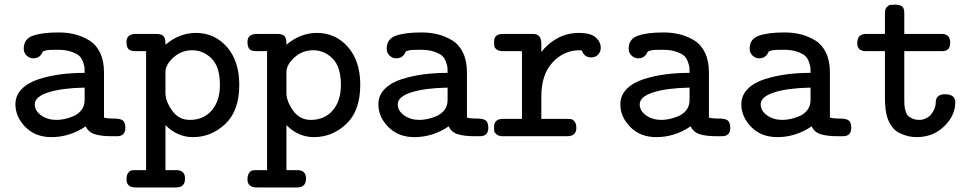

<svg xmlns="http://www.w3.org/2000/svg" viewBox="-20 -591 4239 833"><path d="M46.9 -138.2Q46.9 -177.2 74.5 -205.1Q102.1 -232.9 148.4 -247.6Q194.8 -262.2 243.9 -268.6Q293 -274.9 347.2 -274.9Q347.2 -290 346.7 -297.6Q346.2 -305.2 340.1 -322.5Q334 -339.8 323 -349.4Q312 -358.9 288.6 -366.9Q265.1 -375 231 -375Q210 -375 197 -374.5Q184.1 -374 177 -371.6Q169.9 -369.1 168 -368.7Q166 -368.2 163.1 -362.5Q160.2 -356.9 159.2 -355Q147 -337.9 125 -337.9Q107.9 -337.9 95.5 -349.9Q83 -361.8 83 -379.9Q83 -421.9 122.6 -436Q162.1 -450.2 233.9 -450.2Q272 -450.2 304.4 -442.1Q336.9 -434.1 366.9 -416Q397 -397.9 414.1 -362.5Q431.2 -327.1 431.2 -276.9V-81.1Q443.8 -76.7 467.8 -76.7Q470.2 -76.7 472.7 -76.7Q474.1 -76.7 476.1 -76.7Q501 -76.2 511.7 -69.3Q523.4 -61.5 523.9 -37.1Q523.9 0 487.8 0H464.8Q418 0 390.4 -9Q362.8 -18.1 352.1 -43Q283.2 3.9 203.1 3.9Q133.3 3.9 90.1 -40Q46.9 -84 46.9 -138.2ZM130.9 -138.2Q130.9 -110.4 158.4 -90.6Q186 -70.8 225.1 -70.8Q241.2 -70.8 259 -74.5Q276.9 -78.1 297.9 -86.7Q318.8 -95.2 333 -113Q347.2 -130.9 347.2 -157.2V-210.9Q248 -209 189.5 -190.2Q130.9 -171.4 130.9 -138.2Z M528.8 187Q528.8 168.9 535.9 159.4Q543 149.9 550 148.4Q557.1 147 567.9 147H613.8V-369.1H567.9Q544.9 -369.1 536.9 -378.7Q528.8 -388.2 528.8 -409.2Q528.8 -443.8 569.8 -443.8Q570.3 -443.8 570.8 -443.8H656.7Q682.6 -443.8 690.2 -433.3Q697.8 -422.9 697.8 -404.8V-397Q757.8 -447.8 829.1 -448.2Q911.1 -448.2 964.6 -387.2Q1018.1 -326.2 1018.1 -223.1Q1018.1 -110.4 957.5 -53.2Q897 3.9 816.9 3.9Q750 3.9 697.8 -47.9V147H744.1Q783.2 147 782.7 184.1Q782.7 222.2 744.1 222.2H568.8Q528.8 222.2 528.8 187ZM697.8 -187Q697.8 -152.8 726.3 -111.8Q754.9 -70.8 803.7 -70.8Q862.8 -70.8 898.4 -111.8Q934.1 -152.8 934.1 -222.2Q934.1 -301.3 897.9 -337.2Q861.8 -373 814 -373Q767.1 -373 732.4 -341.6Q697.8 -310.1 697.8 -277.8Z M1053.7 187Q1053.7 168.9 1060.8 159.4Q1067.9 149.9 1075 148.4Q1082 147 1092.8 147H1138.7V-369.1H1092.8Q1069.8 -369.1 1061.8 -378.7Q1053.7 -388.2 1053.7 -409.2Q1053.7 -443.8 1094.7 -443.8Q1095.2 -443.8 1095.7 -443.8H1181.6Q1207.5 -443.8 1215.1 -433.3Q1222.7 -422.9 1222.7 -404.8V-397Q1282.7 -447.8 1354 -448.2Q1436 -448.2 1489.5 -387.2Q1543 -326.2 1543 -223.1Q1543 -110.4 1482.4 -53.2Q1421.9 3.9 1341.8 3.9Q1274.9 3.9 1222.7 -47.9V147H1269Q1308.1 147 1307.6 184.1Q1307.6 222.2 1269 222.2H1093.8Q1053.7 222.2 1053.7 187ZM1222.7 -187Q1222.7 -152.8 1251.2 -111.8Q1279.8 -70.8 1328.6 -70.8Q1387.7 -70.8 1423.3 -111.8Q1459 -152.8 1459 -222.2Q1459 -301.3 1422.9 -337.2Q1386.7 -373 1338.9 -373Q1292 -373 1257.3 -341.6Q1222.7 -310.1 1222.7 -277.8Z M1621.6 -138.2Q1621.6 -177.2 1649.2 -205.1Q1676.8 -232.9 1723.1 -247.6Q1769.5 -262.2 1818.6 -268.6Q1867.7 -274.9 1921.9 -274.9Q1921.9 -290 1921.4 -297.6Q1920.9 -305.2 1914.8 -322.5Q1908.7 -339.8 1897.7 -349.4Q1886.7 -358.9 1863.3 -366.9Q1839.8 -375 1805.7 -375Q1784.7 -375 1771.7 -374.5Q1758.8 -374 1751.7 -371.6Q1744.6 -369.1 1742.7 -368.7Q1740.7 -368.2 1737.8 -362.5Q1734.9 -356.9 1733.9 -355Q1721.7 -337.9 1699.7 -337.9Q1682.6 -337.9 1670.2 -349.9Q1657.7 -361.8 1657.7 -379.9Q1657.7 -421.9 1697.3 -436Q1736.8 -450.2 1808.6 -450.2Q1846.7 -450.2 1879.2 -442.1Q1911.6 -434.1 1941.7 -416Q1971.7 -397.9 1988.8 -362.5Q2005.9 -327.1 2005.9 -276.9V-81.1Q2018.6 -76.7 2042.5 -76.7Q2044.9 -76.7 2047.4 -76.7Q2048.8 -76.7 2050.8 -76.7Q2075.7 -76.2 2086.4 -69.3Q2098.1 -61.5 2098.6 -37.1Q2098.6 0 2062.5 0H2039.6Q1992.7 0 1965.1 -9Q1937.5 -18.1 1926.8 -43Q1857.9 3.9 1777.8 3.9Q1708 3.9 1664.8 -40Q1621.6 -84 1621.6 -138.2ZM1705.6 -138.2Q1705.6 -110.4 1733.2 -90.6Q1760.7 -70.8 1799.8 -70.8Q1815.9 -70.8 1833.7 -74.5Q1851.6 -78.1 1872.6 -86.7Q1893.6 -95.2 1907.7 -113Q1921.9 -130.9 1921.9 -157.2V-210.9Q1822.8 -209 1764.2 -190.2Q1705.6 -171.4 1705.6 -138.2Z M2123.5 -40Q2123.5 -75.2 2161.6 -75.2H2244.6V-369.1H2161.6Q2143.6 -369.1 2134.5 -376.5Q2125.5 -383.8 2124.5 -390.9Q2123.5 -397.9 2123.5 -410.2Q2123.5 -443.8 2161.6 -443.8Q2162.1 -443.8 2162.6 -443.8H2292.5Q2328.6 -443.8 2328.6 -401.9V-365.2Q2355.5 -401.4 2397.9 -424.8Q2440.4 -448.2 2492.7 -448.2Q2542.5 -448.2 2564.5 -428.7Q2586.4 -409.2 2586.4 -383.8Q2586.4 -365.7 2574.5 -353.8Q2562.5 -341.8 2545.4 -341.8Q2514.6 -341.8 2504.4 -372.1Q2503.4 -372.1 2499.5 -372.6Q2495.6 -373 2494.6 -373Q2426.8 -373 2377.7 -320.6Q2328.6 -268.1 2328.6 -172.9V-75.2H2441.4Q2451.2 -75.2 2458 -74.2Q2464.8 -73.2 2472.7 -63.7Q2480.5 -54.2 2480.5 -36.1Q2480.5 0 2440.4 0H2161.6Q2144.5 0 2135 -7.6Q2125.5 -15.1 2124.5 -21.5Q2123.5 -27.8 2123.5 -40Z M2671.4 -138.2Q2671.4 -177.2 2699 -205.1Q2726.6 -232.9 2772.9 -247.6Q2819.3 -262.2 2868.4 -268.6Q2917.5 -274.9 2971.7 -274.9Q2971.7 -290 2971.2 -297.6Q2970.7 -305.2 2964.6 -322.5Q2958.5 -339.8 2947.5 -349.4Q2936.5 -358.9 2913.1 -366.9Q2889.6 -375 2855.5 -375Q2834.5 -375 2821.5 -374.5Q2808.6 -374 2801.5 -371.6Q2794.4 -369.1 2792.5 -368.7Q2790.5 -368.2 2787.6 -362.5Q2784.7 -356.9 2783.7 -355Q2771.5 -337.9 2749.5 -337.9Q2732.4 -337.9 2720 -349.9Q2707.5 -361.8 2707.5 -379.9Q2707.5 -421.9 2747.1 -436Q2786.6 -450.2 2858.4 -450.2Q2896.5 -450.2 2929 -442.1Q2961.4 -434.1 2991.5 -416Q3021.5 -397.9 3038.6 -362.5Q3055.7 -327.1 3055.7 -276.9V-81.1Q3068.4 -76.7 3092.3 -76.7Q3094.7 -76.7 3097.2 -76.7Q3098.6 -76.7 3100.6 -76.7Q3125.5 -76.2 3136.2 -69.3Q3147.9 -61.5 3148.4 -37.1Q3148.4 0 3112.3 0H3089.4Q3042.5 0 3014.9 -9Q2987.3 -18.1 2976.6 -43Q2907.7 3.9 2827.6 3.9Q2757.8 3.9 2714.6 -40Q2671.4 -84 2671.4 -138.2ZM2755.4 -138.2Q2755.4 -110.4 2783 -90.6Q2810.5 -70.8 2849.6 -70.8Q2865.7 -70.8 2883.5 -74.5Q2901.4 -78.1 2922.4 -86.7Q2943.4 -95.2 2957.5 -113Q2971.7 -130.9 2971.7 -157.2V-210.9Q2872.6 -209 2814 -190.2Q2755.4 -171.4 2755.4 -138.2Z M3196.3 -138.2Q3196.3 -177.2 3223.9 -205.1Q3251.5 -232.9 3297.9 -247.6Q3344.2 -262.2 3393.3 -268.6Q3442.4 -274.9 3496.6 -274.9Q3496.6 -290 3496.1 -297.6Q3495.6 -305.2 3489.5 -322.5Q3483.4 -339.8 3472.4 -349.4Q3461.4 -358.9 3438 -366.9Q3414.6 -375 3380.4 -375Q3359.4 -375 3346.4 -374.5Q3333.5 -374 3326.4 -371.6Q3319.3 -369.1 3317.4 -368.7Q3315.4 -368.2 3312.5 -362.5Q3309.6 -356.9 3308.6 -355Q3296.4 -337.9 3274.4 -337.9Q3257.3 -337.9 3244.9 -349.9Q3232.4 -361.8 3232.4 -379.9Q3232.4 -421.9 3272 -436Q3311.5 -450.2 3383.3 -450.2Q3421.4 -450.2 3453.9 -442.1Q3486.3 -434.1 3516.4 -416Q3546.4 -397.9 3563.5 -362.5Q3580.6 -327.1 3580.6 -276.9V-81.1Q3593.3 -76.7 3617.2 -76.7Q3619.6 -76.7 3622.1 -76.7Q3623.5 -76.7 3625.5 -76.7Q3650.4 -76.2 3661.1 -69.3Q3672.9 -61.5 3673.3 -37.1Q3673.3 0 3637.2 0H3614.3Q3567.4 0 3539.8 -9Q3512.2 -18.1 3501.5 -43Q3432.6 3.9 3352.5 3.9Q3282.7 3.9 3239.5 -40Q3196.3 -84 3196.3 -138.2ZM3280.3 -138.2Q3280.3 -110.4 3307.9 -90.6Q3335.4 -70.8 3374.5 -70.8Q3390.6 -70.8 3408.4 -74.5Q3426.3 -78.1 3447.3 -86.7Q3468.3 -95.2 3482.4 -113Q3496.6 -130.9 3496.6 -157.2V-210.9Q3397.5 -209 3338.9 -190.2Q3280.3 -171.4 3280.3 -138.2Z M3699.2 -403.8Q3699.2 -443.8 3737.3 -443.8H3819.3V-534.2Q3819.3 -551.3 3827.4 -560.1Q3835.4 -568.8 3842.3 -569.8Q3849.1 -570.8 3861.3 -570.8H3866.2Q3873 -570.8 3877.7 -569.8Q3882.3 -568.8 3889.4 -565.9Q3896.5 -563 3899.9 -554.9Q3903.3 -546.9 3903.3 -534.2V-443.8H4065.4Q4102.5 -443.8 4102.5 -405.8Q4102.5 -369.1 4068.4 -369.1Q4067.9 -369.1 4067.4 -369.1H3903.3V-162.1Q3903.3 -146 3903.8 -136.5Q3904.3 -127 3907.7 -113Q3911.1 -99.1 3917.7 -91.1Q3924.3 -83 3937.7 -76.9Q3951.2 -70.8 3970.2 -70.8Q3992.2 -70.8 4016.1 -89.8Q4029.3 -106.9 4034.4 -119.4Q4039.6 -131.8 4039.6 -142.8Q4039.6 -153.8 4041.5 -159.2Q4048.3 -182.1 4080.1 -182.1Q4124 -182.1 4124.5 -147Q4124.5 -89.8 4076.4 -43Q4028.3 3.9 3956.5 3.9Q3938.5 3.9 3920.9 0Q3903.3 -3.9 3881.3 -14.4Q3859.4 -24.9 3843.3 -51Q3827.1 -77.1 3822.3 -115.2Q3819.3 -140.1 3819.3 -165V-369.1H3737.3Q3736.8 -369.1 3736.3 -369.1Q3699.2 -369.1 3699.2 -403.8Z"/></svg>

Font: CMU Typewriter Text
Style: Bold
Weight: 700
Version: Version 0.7.0